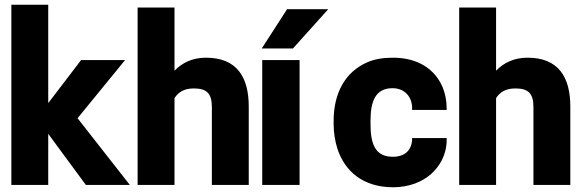

<svg xmlns="http://www.w3.org/2000/svg" viewBox="-20 -782 2463 812"><path d="M28 0H184V-216L343 0H529L308 -282L509 -528H323L184 -346V-762H28Z M562 0H718V-367C734 -392 758 -408 800 -408C856 -408 876 -385 876 -329V0H1032V-331C1032 -457 981 -538 851 -538C793 -538 750 -516 718 -483V-750H562Z M1087 -577H1219L1368 -743H1194ZM1089 0H1247V-528H1089Z M1391 -257C1391 -220 1397 -185 1407 -153C1438 -58 1515 10 1643 10C1710 10 1766 -13 1803 -46C1838 -77 1869 -126 1869 -190V-198H1723V-191C1720 -145 1691 -119 1641 -119C1564 -119 1547 -178 1547 -257V-271C1547 -349 1565 -409 1640 -409C1690 -409 1723 -374 1723 -324V-317H1869V-324C1869 -356 1863 -386 1852 -413C1820 -489 1748 -538 1642 -538C1600 -538 1563 -532 1532 -518C1443 -479 1391 -392 1391 -271Z M1922 0H2078V-367C2094 -392 2118 -408 2160 -408C2216 -408 2236 -385 2236 -329V0H2392V-331C2392 -457 2341 -538 2211 -538C2153 -538 2110 -516 2078 -483V-750H1922Z"/></svg>

Font: Asimov Pro
Style: Blk
Weight: 900
Designer: Google
Version: Version 2.000980; 2014